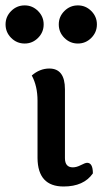

<svg xmlns="http://www.w3.org/2000/svg" viewBox="-53 -675 377 701"><path d="M179.2 5.9Q85 5.9 84 -97.7V-307.1Q84 -360.8 63 -399.4Q92.3 -424.8 127 -424.8Q184.1 -424.8 184.1 -349.1V-97.7Q184.1 -64 212.9 -64Q226.6 -64 242.4 -72.3Q258.3 -80.6 265.1 -80.6Q286.1 -80.6 286.1 -42Q252.9 5.9 179.2 5.9ZM231.4 -516.1Q202.6 -516.1 182.1 -536.6Q161.6 -557.1 161.6 -585.9Q161.6 -614.3 182.1 -634.8Q202.6 -655.3 231.4 -655.3Q259.8 -655.3 280.3 -634.8Q300.8 -614.3 300.8 -585.9Q300.8 -557.1 280.3 -536.6Q259.8 -516.1 231.4 -516.1ZM37.1 -516.1Q8.3 -516.1 -12.2 -536.6Q-32.7 -557.1 -32.7 -585.9Q-32.7 -614.3 -12.2 -634.8Q8.3 -655.3 37.1 -655.3Q65.4 -655.3 85.9 -634.8Q106.4 -614.3 106.4 -585.9Q106.4 -557.1 85.9 -536.6Q65.4 -516.1 37.1 -516.1Z"/></svg>

Font: Bainsley
Style: Regular
Weight: 400
Designer: Paul James MIller
Foundry: High-Logic / Made with FontCreator
Version: Version 1.411;March 28, 2021;FontCreator 13.0.0.2683 64-bit